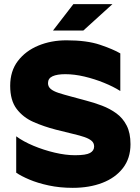

<svg xmlns="http://www.w3.org/2000/svg" viewBox="-20 -894 673 924"><path d="M433 -189Q433 -206 420.5 -216.5Q408 -227 386 -234.5Q364 -242 334 -249L249 -270Q191 -285 141 -307Q91 -329 60 -370Q29 -411 29 -481Q29 -552 66 -600.5Q103 -649 164.5 -674.5Q226 -700 300 -700Q398 -700 461.5 -678.5Q525 -657 559 -637V-456Q526 -477 480.5 -495.5Q435 -514 386.5 -525.5Q338 -537 294 -537Q255 -537 233 -527Q211 -517 211 -494Q211 -477 224 -466Q237 -455 261.5 -447Q286 -439 320 -430L394 -410Q433 -400 471 -385.5Q509 -371 540 -348.5Q571 -326 589.5 -290Q608 -254 608 -200Q608 -132 571.5 -85Q535 -38 472.5 -14Q410 10 330 10Q268 10 214.5 -1.5Q161 -13 121 -30Q81 -47 58 -63V-238Q92 -213 141 -192.5Q190 -172 243 -159.5Q296 -147 341 -147Q394 -147 413.5 -158Q433 -169 433 -189ZM333 -874H521L381 -747Q381 -747 366.5 -747Q352 -747 330 -747Q308 -747 286 -747Q264 -747 249.5 -747Q235 -747 235 -747Z"/></svg>

Font: Roundo Variable
Style: Regular
Weight: 200
Designer: Shiva Nallaperumal
Foundry: Indian Type Foundry
Version: Version 2.000